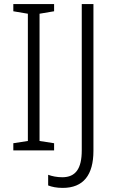

<svg xmlns="http://www.w3.org/2000/svg" viewBox="-20 -785 563 937"><path d="M244 -51V-86L173 -97V-718L244 -730V-765H45V-730L116 -718V-97L45 -86V-51ZM286 132C387 132 436 69 436 -49V-765H379V-51C379 38 349 80 284 80C258 80 234 75 215 68V120C233 127 256 132 286 132Z"/></svg>

Font: Noto Sans Tamil UI SemiCondensed Light
Style: Regular
Weight: 300
Width: 4
Designer: Jelle Bosma - Monotype Design Team
Foundry: Monotype Imaging Inc.
Version: Version 2.004